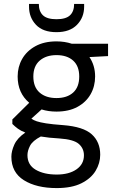

<svg xmlns="http://www.w3.org/2000/svg" viewBox="-20 -727 598 979"><path d="M268 -158Q227 -158 192 -169L140 -122Q151 -114 167.5 -108.5Q184 -103 215 -98Q246 -93 302 -89Q405 -81 448 -42Q491 -3 491 62Q491 105 467.5 144Q444 183 395 207.5Q346 232 269 232Q166 232 102 192Q38 152 38 72Q38 44 53 10.5Q68 -23 109 -51Q86 -60 71 -71Q56 -82 43 -95V-118L129 -203Q70 -253 70 -337Q70 -386 93 -426.5Q116 -467 160.5 -491.5Q205 -516 268 -516Q310 -516 346 -504H531V-441L436 -436Q465 -393 465 -337Q465 -287 442 -246.5Q419 -206 375 -182Q331 -158 268 -158ZM268 -227Q322 -227 353 -255Q384 -283 384 -337Q384 -390 353 -418Q322 -446 268 -446Q215 -446 182.5 -418Q150 -390 150 -337Q150 -283 182 -255Q214 -227 268 -227ZM120 64Q120 114 162 138.5Q204 163 269 163Q332 163 370 136.5Q408 110 408 65Q408 30 382 7Q356 -16 283 -21Q228 -24 188 -31Q146 -9 133 16.5Q120 42 120 64ZM268 -563Q199 -563 163.5 -600.5Q128 -638 128 -693V-707H178Q178 -669 199 -649Q220 -629 268 -629Q316 -629 337 -649Q358 -669 358 -707H409V-693Q409 -638 372.5 -600.5Q336 -563 268 -563Z"/></svg>

Font: DM Sans
Style: Regular
Weight: 400
Designer: Colophon Foundry, Jonny Pinhorn
Foundry: Colophon Foundry
Version: Version 4.004; ttfautohint (v1.8.4.7-5d5b)